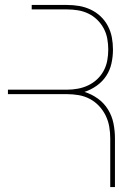

<svg xmlns="http://www.w3.org/2000/svg" viewBox="-20 -755 540 775"><path d="M444 0H425V-197Q425 -220 421 -243.5Q417 -267 406.5 -288.5Q396 -310 379.5 -327.5Q363 -345 342 -356Q321 -367 297.5 -371Q274 -375 250 -375H12V-393H250Q272 -393 294 -397Q316 -401 336 -410.5Q356 -420 372 -435Q388 -450 398.5 -469.5Q409 -489 413 -511Q417 -533 417 -555Q417 -577 413 -599Q409 -621 398.5 -640.5Q388 -660 372 -675.5Q356 -691 336 -700.5Q316 -710 294 -713.5Q272 -717 250 -717H108V-735H250Q275 -735 299 -731Q323 -727 345.5 -716.5Q368 -706 386 -689Q404 -672 415.5 -650Q427 -628 431.5 -604Q436 -580 436 -555Q436 -527 430 -499.5Q424 -472 409 -449Q394 -426 371 -409.5Q348 -393 321 -384Q350 -375 375 -357Q400 -339 416 -313Q432 -287 438 -257Q444 -227 444 -197Z"/></svg>

Font: Iosevka Term Curly Thin
Style: Regular
Weight: 100
Designer: Belleve Invis
Foundry: Belleve Invis
Version: Version 32.3.0